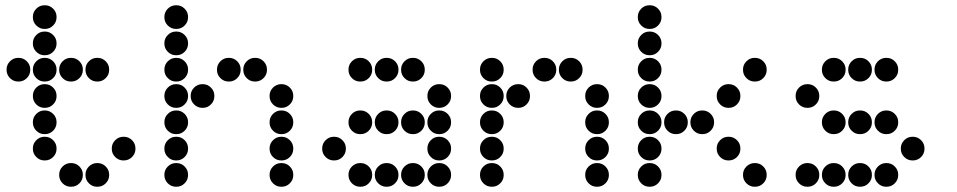

<svg xmlns="http://www.w3.org/2000/svg" viewBox="-20 -715 3640 730"><path d="M149 -695Q131 -695 118 -682Q105 -669 105 -651V-649Q105 -631 118 -618Q131 -605 149 -605H151Q169 -605 182 -618Q195 -631 195 -649V-651Q195 -669 182 -682Q169 -695 151 -695ZM149 -595Q131 -595 118 -582Q105 -569 105 -551V-549Q105 -531 118 -518Q131 -505 149 -505H151Q169 -505 182 -518Q195 -531 195 -549V-551Q195 -569 182 -582Q169 -595 151 -595ZM49 -495Q31 -495 18 -482Q5 -469 5 -451V-449Q5 -431 18 -418Q31 -405 49 -405H51Q69 -405 82 -418Q95 -431 95 -449V-451Q95 -469 82 -482Q69 -495 51 -495ZM149 -495Q131 -495 118 -482Q105 -469 105 -451V-449Q105 -431 118 -418Q131 -405 149 -405H151Q169 -405 182 -418Q195 -431 195 -449V-451Q195 -469 182 -482Q169 -495 151 -495ZM249 -495Q231 -495 218 -482Q205 -469 205 -451V-449Q205 -431 218 -418Q231 -405 249 -405H251Q269 -405 282 -418Q295 -431 295 -449V-451Q295 -469 282 -482Q269 -495 251 -495ZM349 -495Q331 -495 318 -482Q305 -469 305 -451V-449Q305 -431 318 -418Q331 -405 349 -405H351Q369 -405 382 -418Q395 -431 395 -449V-451Q395 -469 382 -482Q369 -495 351 -495ZM149 -395Q131 -395 118 -382Q105 -369 105 -351V-349Q105 -331 118 -318Q131 -305 149 -305H151Q169 -305 182 -318Q195 -331 195 -349V-351Q195 -369 182 -382Q169 -395 151 -395ZM149 -295Q131 -295 118 -282Q105 -269 105 -251V-249Q105 -231 118 -218Q131 -205 149 -205H151Q169 -205 182 -218Q195 -231 195 -249V-251Q195 -269 182 -282Q169 -295 151 -295ZM149 -195Q131 -195 118 -182Q105 -169 105 -151V-149Q105 -131 118 -118Q131 -105 149 -105H151Q169 -105 182 -118Q195 -131 195 -149V-151Q195 -169 182 -182Q169 -195 151 -195ZM449 -195Q431 -195 418 -182Q405 -169 405 -151V-149Q405 -131 418 -118Q431 -105 449 -105H451Q469 -105 482 -118Q495 -131 495 -149V-151Q495 -169 482 -182Q469 -195 451 -195ZM249 -95Q231 -95 218 -82Q205 -69 205 -51V-49Q205 -31 218 -18Q231 -5 249 -5H251Q269 -5 282 -18Q295 -31 295 -49V-51Q295 -69 282 -82Q269 -95 251 -95ZM349 -95Q331 -95 318 -82Q305 -69 305 -51V-49Q305 -31 318 -18Q331 -5 349 -5H351Q369 -5 382 -18Q395 -31 395 -49V-51Q395 -69 382 -82Q369 -95 351 -95Z M649 -695Q631 -695 618 -682Q605 -669 605 -651V-649Q605 -631 618 -618Q631 -605 649 -605H651Q669 -605 682 -618Q695 -631 695 -649V-651Q695 -669 682 -682Q669 -695 651 -695ZM649 -595Q631 -595 618 -582Q605 -569 605 -551V-549Q605 -531 618 -518Q631 -505 649 -505H651Q669 -505 682 -518Q695 -531 695 -549V-551Q695 -569 682 -582Q669 -595 651 -595ZM649 -495Q631 -495 618 -482Q605 -469 605 -451V-449Q605 -431 618 -418Q631 -405 649 -405H651Q669 -405 682 -418Q695 -431 695 -449V-451Q695 -469 682 -482Q669 -495 651 -495ZM849 -495Q831 -495 818 -482Q805 -469 805 -451V-449Q805 -431 818 -418Q831 -405 849 -405H851Q869 -405 882 -418Q895 -431 895 -449V-451Q895 -469 882 -482Q869 -495 851 -495ZM949 -495Q931 -495 918 -482Q905 -469 905 -451V-449Q905 -431 918 -418Q931 -405 949 -405H951Q969 -405 982 -418Q995 -431 995 -449V-451Q995 -469 982 -482Q969 -495 951 -495ZM649 -395Q631 -395 618 -382Q605 -369 605 -351V-349Q605 -331 618 -318Q631 -305 649 -305H651Q669 -305 682 -318Q695 -331 695 -349V-351Q695 -369 682 -382Q669 -395 651 -395ZM749 -395Q731 -395 718 -382Q705 -369 705 -351V-349Q705 -331 718 -318Q731 -305 749 -305H751Q769 -305 782 -318Q795 -331 795 -349V-351Q795 -369 782 -382Q769 -395 751 -395ZM1049 -395Q1031 -395 1018 -382Q1005 -369 1005 -351V-349Q1005 -331 1018 -318Q1031 -305 1049 -305H1051Q1069 -305 1082 -318Q1095 -331 1095 -349V-351Q1095 -369 1082 -382Q1069 -395 1051 -395ZM649 -295Q631 -295 618 -282Q605 -269 605 -251V-249Q605 -231 618 -218Q631 -205 649 -205H651Q669 -205 682 -218Q695 -231 695 -249V-251Q695 -269 682 -282Q669 -295 651 -295ZM1049 -295Q1031 -295 1018 -282Q1005 -269 1005 -251V-249Q1005 -231 1018 -218Q1031 -205 1049 -205H1051Q1069 -205 1082 -218Q1095 -231 1095 -249V-251Q1095 -269 1082 -282Q1069 -295 1051 -295ZM649 -195Q631 -195 618 -182Q605 -169 605 -151V-149Q605 -131 618 -118Q631 -105 649 -105H651Q669 -105 682 -118Q695 -131 695 -149V-151Q695 -169 682 -182Q669 -195 651 -195ZM1049 -195Q1031 -195 1018 -182Q1005 -169 1005 -151V-149Q1005 -131 1018 -118Q1031 -105 1049 -105H1051Q1069 -105 1082 -118Q1095 -131 1095 -149V-151Q1095 -169 1082 -182Q1069 -195 1051 -195ZM649 -95Q631 -95 618 -82Q605 -69 605 -51V-49Q605 -31 618 -18Q631 -5 649 -5H651Q669 -5 682 -18Q695 -31 695 -49V-51Q695 -69 682 -82Q669 -95 651 -95ZM1049 -95Q1031 -95 1018 -82Q1005 -69 1005 -51V-49Q1005 -31 1018 -18Q1031 -5 1049 -5H1051Q1069 -5 1082 -18Q1095 -31 1095 -49V-51Q1095 -69 1082 -82Q1069 -95 1051 -95Z M1349 -495Q1331 -495 1318 -482Q1305 -469 1305 -451V-449Q1305 -431 1318 -418Q1331 -405 1349 -405H1351Q1369 -405 1382 -418Q1395 -431 1395 -449V-451Q1395 -469 1382 -482Q1369 -495 1351 -495ZM1449 -495Q1431 -495 1418 -482Q1405 -469 1405 -451V-449Q1405 -431 1418 -418Q1431 -405 1449 -405H1451Q1469 -405 1482 -418Q1495 -431 1495 -449V-451Q1495 -469 1482 -482Q1469 -495 1451 -495ZM1549 -495Q1531 -495 1518 -482Q1505 -469 1505 -451V-449Q1505 -431 1518 -418Q1531 -405 1549 -405H1551Q1569 -405 1582 -418Q1595 -431 1595 -449V-451Q1595 -469 1582 -482Q1569 -495 1551 -495ZM1649 -395Q1631 -395 1618 -382Q1605 -369 1605 -351V-349Q1605 -331 1618 -318Q1631 -305 1649 -305H1651Q1669 -305 1682 -318Q1695 -331 1695 -349V-351Q1695 -369 1682 -382Q1669 -395 1651 -395ZM1349 -295Q1331 -295 1318 -282Q1305 -269 1305 -251V-249Q1305 -231 1318 -218Q1331 -205 1349 -205H1351Q1369 -205 1382 -218Q1395 -231 1395 -249V-251Q1395 -269 1382 -282Q1369 -295 1351 -295ZM1449 -295Q1431 -295 1418 -282Q1405 -269 1405 -251V-249Q1405 -231 1418 -218Q1431 -205 1449 -205H1451Q1469 -205 1482 -218Q1495 -231 1495 -249V-251Q1495 -269 1482 -282Q1469 -295 1451 -295ZM1549 -295Q1531 -295 1518 -282Q1505 -269 1505 -251V-249Q1505 -231 1518 -218Q1531 -205 1549 -205H1551Q1569 -205 1582 -218Q1595 -231 1595 -249V-251Q1595 -269 1582 -282Q1569 -295 1551 -295ZM1649 -295Q1631 -295 1618 -282Q1605 -269 1605 -251V-249Q1605 -231 1618 -218Q1631 -205 1649 -205H1651Q1669 -205 1682 -218Q1695 -231 1695 -249V-251Q1695 -269 1682 -282Q1669 -295 1651 -295ZM1249 -195Q1231 -195 1218 -182Q1205 -169 1205 -151V-149Q1205 -131 1218 -118Q1231 -105 1249 -105H1251Q1269 -105 1282 -118Q1295 -131 1295 -149V-151Q1295 -169 1282 -182Q1269 -195 1251 -195ZM1649 -195Q1631 -195 1618 -182Q1605 -169 1605 -151V-149Q1605 -131 1618 -118Q1631 -105 1649 -105H1651Q1669 -105 1682 -118Q1695 -131 1695 -149V-151Q1695 -169 1682 -182Q1669 -195 1651 -195ZM1349 -95Q1331 -95 1318 -82Q1305 -69 1305 -51V-49Q1305 -31 1318 -18Q1331 -5 1349 -5H1351Q1369 -5 1382 -18Q1395 -31 1395 -49V-51Q1395 -69 1382 -82Q1369 -95 1351 -95ZM1449 -95Q1431 -95 1418 -82Q1405 -69 1405 -51V-49Q1405 -31 1418 -18Q1431 -5 1449 -5H1451Q1469 -5 1482 -18Q1495 -31 1495 -49V-51Q1495 -69 1482 -82Q1469 -95 1451 -95ZM1549 -95Q1531 -95 1518 -82Q1505 -69 1505 -51V-49Q1505 -31 1518 -18Q1531 -5 1549 -5H1551Q1569 -5 1582 -18Q1595 -31 1595 -49V-51Q1595 -69 1582 -82Q1569 -95 1551 -95ZM1649 -95Q1631 -95 1618 -82Q1605 -69 1605 -51V-49Q1605 -31 1618 -18Q1631 -5 1649 -5H1651Q1669 -5 1682 -18Q1695 -31 1695 -49V-51Q1695 -69 1682 -82Q1669 -95 1651 -95Z M1849 -495Q1831 -495 1818 -482Q1805 -469 1805 -451V-449Q1805 -431 1818 -418Q1831 -405 1849 -405H1851Q1869 -405 1882 -418Q1895 -431 1895 -449V-451Q1895 -469 1882 -482Q1869 -495 1851 -495ZM2049 -495Q2031 -495 2018 -482Q2005 -469 2005 -451V-449Q2005 -431 2018 -418Q2031 -405 2049 -405H2051Q2069 -405 2082 -418Q2095 -431 2095 -449V-451Q2095 -469 2082 -482Q2069 -495 2051 -495ZM2149 -495Q2131 -495 2118 -482Q2105 -469 2105 -451V-449Q2105 -431 2118 -418Q2131 -405 2149 -405H2151Q2169 -405 2182 -418Q2195 -431 2195 -449V-451Q2195 -469 2182 -482Q2169 -495 2151 -495ZM1849 -395Q1831 -395 1818 -382Q1805 -369 1805 -351V-349Q1805 -331 1818 -318Q1831 -305 1849 -305H1851Q1869 -305 1882 -318Q1895 -331 1895 -349V-351Q1895 -369 1882 -382Q1869 -395 1851 -395ZM1949 -395Q1931 -395 1918 -382Q1905 -369 1905 -351V-349Q1905 -331 1918 -318Q1931 -305 1949 -305H1951Q1969 -305 1982 -318Q1995 -331 1995 -349V-351Q1995 -369 1982 -382Q1969 -395 1951 -395ZM2249 -395Q2231 -395 2218 -382Q2205 -369 2205 -351V-349Q2205 -331 2218 -318Q2231 -305 2249 -305H2251Q2269 -305 2282 -318Q2295 -331 2295 -349V-351Q2295 -369 2282 -382Q2269 -395 2251 -395ZM1849 -295Q1831 -295 1818 -282Q1805 -269 1805 -251V-249Q1805 -231 1818 -218Q1831 -205 1849 -205H1851Q1869 -205 1882 -218Q1895 -231 1895 -249V-251Q1895 -269 1882 -282Q1869 -295 1851 -295ZM2249 -295Q2231 -295 2218 -282Q2205 -269 2205 -251V-249Q2205 -231 2218 -218Q2231 -205 2249 -205H2251Q2269 -205 2282 -218Q2295 -231 2295 -249V-251Q2295 -269 2282 -282Q2269 -295 2251 -295ZM1849 -195Q1831 -195 1818 -182Q1805 -169 1805 -151V-149Q1805 -131 1818 -118Q1831 -105 1849 -105H1851Q1869 -105 1882 -118Q1895 -131 1895 -149V-151Q1895 -169 1882 -182Q1869 -195 1851 -195ZM2249 -195Q2231 -195 2218 -182Q2205 -169 2205 -151V-149Q2205 -131 2218 -118Q2231 -105 2249 -105H2251Q2269 -105 2282 -118Q2295 -131 2295 -149V-151Q2295 -169 2282 -182Q2269 -195 2251 -195ZM1849 -95Q1831 -95 1818 -82Q1805 -69 1805 -51V-49Q1805 -31 1818 -18Q1831 -5 1849 -5H1851Q1869 -5 1882 -18Q1895 -31 1895 -49V-51Q1895 -69 1882 -82Q1869 -95 1851 -95ZM2249 -95Q2231 -95 2218 -82Q2205 -69 2205 -51V-49Q2205 -31 2218 -18Q2231 -5 2249 -5H2251Q2269 -5 2282 -18Q2295 -31 2295 -49V-51Q2295 -69 2282 -82Q2269 -95 2251 -95Z M2449 -695Q2431 -695 2418 -682Q2405 -669 2405 -651V-649Q2405 -631 2418 -618Q2431 -605 2449 -605H2451Q2469 -605 2482 -618Q2495 -631 2495 -649V-651Q2495 -669 2482 -682Q2469 -695 2451 -695ZM2449 -595Q2431 -595 2418 -582Q2405 -569 2405 -551V-549Q2405 -531 2418 -518Q2431 -505 2449 -505H2451Q2469 -505 2482 -518Q2495 -531 2495 -549V-551Q2495 -569 2482 -582Q2469 -595 2451 -595ZM2449 -495Q2431 -495 2418 -482Q2405 -469 2405 -451V-449Q2405 -431 2418 -418Q2431 -405 2449 -405H2451Q2469 -405 2482 -418Q2495 -431 2495 -449V-451Q2495 -469 2482 -482Q2469 -495 2451 -495ZM2849 -495Q2831 -495 2818 -482Q2805 -469 2805 -451V-449Q2805 -431 2818 -418Q2831 -405 2849 -405H2851Q2869 -405 2882 -418Q2895 -431 2895 -449V-451Q2895 -469 2882 -482Q2869 -495 2851 -495ZM2449 -395Q2431 -395 2418 -382Q2405 -369 2405 -351V-349Q2405 -331 2418 -318Q2431 -305 2449 -305H2451Q2469 -305 2482 -318Q2495 -331 2495 -349V-351Q2495 -369 2482 -382Q2469 -395 2451 -395ZM2749 -395Q2731 -395 2718 -382Q2705 -369 2705 -351V-349Q2705 -331 2718 -318Q2731 -305 2749 -305H2751Q2769 -305 2782 -318Q2795 -331 2795 -349V-351Q2795 -369 2782 -382Q2769 -395 2751 -395ZM2449 -295Q2431 -295 2418 -282Q2405 -269 2405 -251V-249Q2405 -231 2418 -218Q2431 -205 2449 -205H2451Q2469 -205 2482 -218Q2495 -231 2495 -249V-251Q2495 -269 2482 -282Q2469 -295 2451 -295ZM2549 -295Q2531 -295 2518 -282Q2505 -269 2505 -251V-249Q2505 -231 2518 -218Q2531 -205 2549 -205H2551Q2569 -205 2582 -218Q2595 -231 2595 -249V-251Q2595 -269 2582 -282Q2569 -295 2551 -295ZM2649 -295Q2631 -295 2618 -282Q2605 -269 2605 -251V-249Q2605 -231 2618 -218Q2631 -205 2649 -205H2651Q2669 -205 2682 -218Q2695 -231 2695 -249V-251Q2695 -269 2682 -282Q2669 -295 2651 -295ZM2449 -195Q2431 -195 2418 -182Q2405 -169 2405 -151V-149Q2405 -131 2418 -118Q2431 -105 2449 -105H2451Q2469 -105 2482 -118Q2495 -131 2495 -149V-151Q2495 -169 2482 -182Q2469 -195 2451 -195ZM2749 -195Q2731 -195 2718 -182Q2705 -169 2705 -151V-149Q2705 -131 2718 -118Q2731 -105 2749 -105H2751Q2769 -105 2782 -118Q2795 -131 2795 -149V-151Q2795 -169 2782 -182Q2769 -195 2751 -195ZM2449 -95Q2431 -95 2418 -82Q2405 -69 2405 -51V-49Q2405 -31 2418 -18Q2431 -5 2449 -5H2451Q2469 -5 2482 -18Q2495 -31 2495 -49V-51Q2495 -69 2482 -82Q2469 -95 2451 -95ZM2849 -95Q2831 -95 2818 -82Q2805 -69 2805 -51V-49Q2805 -31 2818 -18Q2831 -5 2849 -5H2851Q2869 -5 2882 -18Q2895 -31 2895 -49V-51Q2895 -69 2882 -82Q2869 -95 2851 -95Z M3149 -495Q3131 -495 3118 -482Q3105 -469 3105 -451V-449Q3105 -431 3118 -418Q3131 -405 3149 -405H3151Q3169 -405 3182 -418Q3195 -431 3195 -449V-451Q3195 -469 3182 -482Q3169 -495 3151 -495ZM3249 -495Q3231 -495 3218 -482Q3205 -469 3205 -451V-449Q3205 -431 3218 -418Q3231 -405 3249 -405H3251Q3269 -405 3282 -418Q3295 -431 3295 -449V-451Q3295 -469 3282 -482Q3269 -495 3251 -495ZM3349 -495Q3331 -495 3318 -482Q3305 -469 3305 -451V-449Q3305 -431 3318 -418Q3331 -405 3349 -405H3351Q3369 -405 3382 -418Q3395 -431 3395 -449V-451Q3395 -469 3382 -482Q3369 -495 3351 -495ZM3049 -395Q3031 -395 3018 -382Q3005 -369 3005 -351V-349Q3005 -331 3018 -318Q3031 -305 3049 -305H3051Q3069 -305 3082 -318Q3095 -331 3095 -349V-351Q3095 -369 3082 -382Q3069 -395 3051 -395ZM3149 -295Q3131 -295 3118 -282Q3105 -269 3105 -251V-249Q3105 -231 3118 -218Q3131 -205 3149 -205H3151Q3169 -205 3182 -218Q3195 -231 3195 -249V-251Q3195 -269 3182 -282Q3169 -295 3151 -295ZM3249 -295Q3231 -295 3218 -282Q3205 -269 3205 -251V-249Q3205 -231 3218 -218Q3231 -205 3249 -205H3251Q3269 -205 3282 -218Q3295 -231 3295 -249V-251Q3295 -269 3282 -282Q3269 -295 3251 -295ZM3349 -295Q3331 -295 3318 -282Q3305 -269 3305 -251V-249Q3305 -231 3318 -218Q3331 -205 3349 -205H3351Q3369 -205 3382 -218Q3395 -231 3395 -249V-251Q3395 -269 3382 -282Q3369 -295 3351 -295ZM3449 -195Q3431 -195 3418 -182Q3405 -169 3405 -151V-149Q3405 -131 3418 -118Q3431 -105 3449 -105H3451Q3469 -105 3482 -118Q3495 -131 3495 -149V-151Q3495 -169 3482 -182Q3469 -195 3451 -195ZM3049 -95Q3031 -95 3018 -82Q3005 -69 3005 -51V-49Q3005 -31 3018 -18Q3031 -5 3049 -5H3051Q3069 -5 3082 -18Q3095 -31 3095 -49V-51Q3095 -69 3082 -82Q3069 -95 3051 -95ZM3149 -95Q3131 -95 3118 -82Q3105 -69 3105 -51V-49Q3105 -31 3118 -18Q3131 -5 3149 -5H3151Q3169 -5 3182 -18Q3195 -31 3195 -49V-51Q3195 -69 3182 -82Q3169 -95 3151 -95ZM3249 -95Q3231 -95 3218 -82Q3205 -69 3205 -51V-49Q3205 -31 3218 -18Q3231 -5 3249 -5H3251Q3269 -5 3282 -18Q3295 -31 3295 -49V-51Q3295 -69 3282 -82Q3269 -95 3251 -95ZM3349 -95Q3331 -95 3318 -82Q3305 -69 3305 -51V-49Q3305 -31 3318 -18Q3331 -5 3349 -5H3351Q3369 -5 3382 -18Q3395 -31 3395 -49V-51Q3395 -69 3382 -82Q3369 -95 3351 -95Z"/></svg>

Font: Doto Black Rounded Black
Style: Regular
Weight: 900
Monospace: yes
Version: Version 1.000